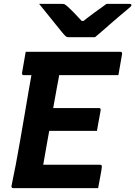

<svg xmlns="http://www.w3.org/2000/svg" viewBox="-20 -966 695 986"><path d="M112 -700H598Q602 -700 604 -698.5Q606 -697 606.5 -694.5Q607 -692 607 -689Q602 -659 597.5 -634.5Q593 -610 588 -580H102Q99 -580 96.5 -581.5Q94 -583 93.5 -585.5Q93 -588 93 -591Q98 -621 102.5 -645.5Q107 -670 112 -700ZM198 -411H488Q492 -411 494 -409.5Q496 -408 496.5 -405.5Q497 -403 497 -400Q495 -388 491.5 -369.5Q488 -351 484.5 -331.5Q481 -312 478 -294H177ZM48 0Q45 0 43 -1Q41 -2 40 -3.5Q39 -5 39 -7Q39 -9 39 -11Q50 -62 61 -120.5Q72 -179 83 -242Q94 -305 105 -369.5Q116 -434 127 -498.5Q138 -563 149 -624H301L288 -605Q284 -582 280 -558Q276 -534 271 -510Q262 -462 253.5 -413Q245 -364 236.5 -315Q228 -266 219 -217Q210 -168 202 -120H493Q499 -120 501.5 -117Q504 -114 503 -109Q501 -90 495 -59.5Q489 -29 484 0ZM468 -775Q454 -775 426.5 -775Q399 -775 372.5 -775Q346 -775 332 -775Q325 -775 320 -778Q315 -781 304 -794Q297 -802 283.5 -819Q270 -836 252.5 -857.5Q235 -879 216.5 -902Q198 -925 181 -946Q206 -946 239 -946Q272 -946 297 -946Q308 -946 312 -944Q316 -942 323 -936Q337 -924 360.5 -900Q384 -876 419 -838L370 -858Q385 -859 402.5 -858.5Q420 -858 436 -858L381 -836Q426 -873 462.5 -899.5Q499 -926 527 -946H645Q649 -946 651 -945.5Q653 -945 654 -943.5Q655 -942 655 -939Q654 -935 650 -931Q646 -927 629 -913Q614 -901 593 -883Q572 -865 549 -845Q526 -825 505 -806.5Q484 -788 468 -775Z"/></svg>

Font: RecMonoLinear Nerd Font Mono
Style: Bold Italic
Weight: 700
Italic angle: -10°
Monospace: yes
Version: Version 1.085; ttfautohint (v1.8.4.7-5d5b);Nerd Fonts 3.2.1